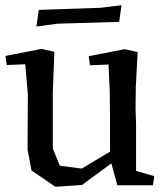

<svg xmlns="http://www.w3.org/2000/svg" viewBox="-20 -698 630 738"><path d="M183 -345V-127L210 -61L294 -50L403 -115V-221L402 -346L397 -450L326 -447L321 -482L459 -509L509 -498L502 -362L501 -282L503 -221V-41L573 -21L568 14H431L408 -70L295 13L193 20L101 -43L86 -123L87 -337L77 -451L6 -448L1 -483L139 -510L189 -499ZM202 -607 120 -596 129 -660 366 -668 447 -678 438 -614Z"/></svg>

Font: Alike Angular
Style: Regular
Weight: 400
Designer: Sveta Sebyakina
Foundry: Cyreal (www.cyreal.org)
Version: Version 1.300; ttfautohint (v1.8.4.7-5d5b)